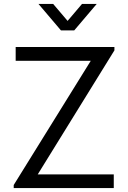

<svg xmlns="http://www.w3.org/2000/svg" viewBox="-20 -960 654 980"><path d="M50 0V-15.7L443.3 -649.7H60V-720H564V-703L172.7 -70H560.7V0ZM176.3 -940H251.3L325 -853.3L398.7 -940H473.7L359 -805H291Z"/></svg>

Font: Hauora
Style: Regular
Weight: 400
Designer: Wayne Shih
Foundry: WCYS
Version: Version 1.001